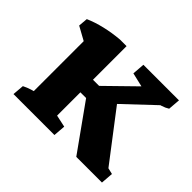

<svg xmlns="http://www.w3.org/2000/svg" viewBox="-97 -512 643 643"><g transform="rotate(45 224.0 -190.5)"><path d="M321.8 0 195.3 -177.2V-210L329.6 -341.3L319.8 -318.8L259.3 -333L262.7 -377H431.2L427.7 -334Q417 -327.1 403.1 -322.8Q389.2 -318.4 375 -314.9L417 -338.9L269 -199.2L291.5 -223.6L430.7 -41.5L387.2 -58.1L446.8 -43.9L443.4 0ZM65.4 -2.9V-319.3H178.7V-2.9ZM124.5 -162.6V-222.2H222.7V-162.6ZM65.4 -251.5V-314L85 -280.8L17.6 -317.9L20.5 -351.1Q46.9 -362.8 79.8 -370.6Q112.8 -378.4 147.5 -381.3H178.7V-303.7ZM24.4 0 27.8 -41Q41.5 -47.9 55.4 -52.2Q69.3 -56.6 83.5 -60.1L65.4 -12.2V-88.9H178.7V-12.2L162.6 -55.7L221.7 -43L218.3 0Z"/></g></svg>

Font: Markazi Text
Style: Regular
Weight: 400
Designer: Borna Izadpanah (Arabic designer), Fiona Ross (Arabic design director) and Florian Runge (Latin designer)
Foundry: Borna Izadpanah and Florian Runge
Version: Version 1.000